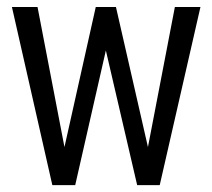

<svg xmlns="http://www.w3.org/2000/svg" viewBox="-20 -537 616 557"><path d="M14.6 -516.6H88.9L167 -110.4L257.8 -516.6H316.4L409.2 -110.4L487.3 -516.6H561.5L443.4 0H377.9L287.1 -390.6L198.2 0H131.8Z"/></svg>

Font: Altinn-DIN Condensed
Style: Regular
Weight: 400
Width: 3
Designer: Charles Nix
Foundry: Altinn
Version: Version 2.00